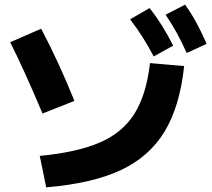

<svg xmlns="http://www.w3.org/2000/svg" viewBox="-20 -802 904 818"><path d="M619.1 -533.2 764.6 -520.5Q746.1 -347.7 680.4 -240.2Q614.7 -132.8 492.9 -76.4Q371.1 -20 176.8 -3.9L149.4 -137.7Q309.6 -153.3 405.8 -195.1Q502 -236.8 552.7 -317.4Q603.5 -397.9 619.1 -533.2ZM23.4 -622.1 155.3 -679.7Q193.4 -607.9 230 -528.1Q266.6 -448.2 296.9 -372.1L161.1 -318.4Q83.5 -502.9 23.4 -622.1ZM534.2 -719.7 617.2 -767.6Q671.9 -699.2 717.8 -607.4L634.8 -561.5Q611.3 -606.4 587.4 -644Q563.5 -681.6 534.2 -719.7ZM685.5 -739.3 768.6 -782.2Q795.4 -744.6 817.1 -704.6Q838.9 -664.6 860.4 -615.2L775.4 -576.2Q735.8 -665.5 685.5 -739.3Z"/></svg>

Font: Pretendard GOV ExtraBold
Style: Regular
Weight: 800
Designer: Base glyphs from Inter by Rasmus Andersson; Hangeul glyphs from Noto Sans CJK(Source Han Sans) by Jang Soo-young and Kan
Foundry: Kil Hyung-jin
Version: Version 1.309